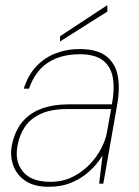

<svg xmlns="http://www.w3.org/2000/svg" viewBox="-20 -704 531 736"><path d="M166 12Q112 12 78.5 -10Q45 -32 31.5 -68Q18 -104 25 -145Q36 -201 65 -236Q94 -271 139.5 -287.5Q185 -304 242 -304H409Q420 -363 412.5 -406Q405 -449 374.5 -472.5Q344 -496 286 -496Q213 -496 164 -464Q115 -432 91 -364H71Q88 -417 120 -450.5Q152 -484 194.5 -500Q237 -516 284 -516Q353 -516 388 -488Q423 -460 431.5 -412.5Q440 -365 430 -307L376 0H360L373 -108Q365 -94 348.5 -74Q332 -54 307 -34.5Q282 -15 247.5 -1.5Q213 12 166 12ZM173 -7Q220 -7 257.5 -25.5Q295 -44 323 -73Q351 -102 368 -135Q385 -168 390 -197L406 -286H240Q175 -286 135 -267Q95 -248 74.5 -216.5Q54 -185 47 -145Q36 -85 68 -46Q100 -7 173 -7ZM210 -545V-565L391 -684L392 -660Z"/></svg>

Font: DM Sans Thin
Style: Italic
Weight: 250
Italic angle: -10°
Designer: Colophon Foundry, Jonny Pinhorn
Foundry: Colophon Foundry
Version: Version 4.004;gftools[0.9.30]